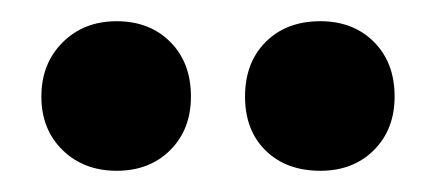

<svg xmlns="http://www.w3.org/2000/svg" viewBox="-20 -732 411 181"><path d="M19 -641Q19 -672 39 -692Q59 -712 90 -712Q121 -712 140.5 -692.5Q160 -673 160 -641Q160 -610 140.5 -590.5Q121 -571 90 -571Q59 -571 39 -590.5Q19 -610 19 -641ZM211 -641Q211 -673 230.5 -692.5Q250 -712 282 -712Q313 -712 332.5 -692.5Q352 -673 352 -641Q352 -610 332.5 -590.5Q313 -571 282 -571Q250 -571 230.5 -590Q211 -609 211 -641Z"/></svg>

Font: Barlow
Style: Bold
Weight: 700
Designer: Jeremy Tribby
Foundry: Jeremy Tribby
Version: Version 1.101 August 23, 2024